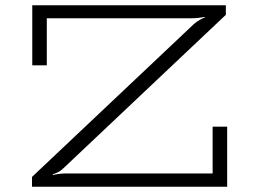

<svg xmlns="http://www.w3.org/2000/svg" viewBox="-20 -706 972 726"><path d="M101 0V-37L712 -614Q723 -624 735.5 -631Q748 -638 755 -640L754 -642Q748 -641 735 -639Q722 -637 706 -637H157V-459H102V-686H834V-650L220 -70Q210 -60 198.5 -54.5Q187 -49 180 -47V-44Q187 -46 200 -48Q213 -50 226 -50H784V-227H839V0Z"/></svg>

Font: BioRhyme SemiExpanded Light
Style: Regular
Weight: 300
Width: 6
Designer: Aoife Mooney
Foundry: Aoife Mooney Type
Version: Version 1.600;gftools[0.9.33]